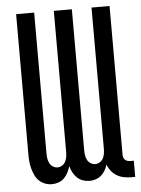

<svg xmlns="http://www.w3.org/2000/svg" viewBox="-53 -777 606 827"><g transform="rotate(-5 250.0 -363.5)"><path d="M138 8Q123 8 108.5 2.5Q94 -3 83 -13.5Q72 -24 65.5 -38Q59 -52 55 -66.5Q51 -81 49.5 -96Q48 -111 48 -126V-735H126V-126Q126 -115 127.5 -104.5Q129 -94 134 -84Q139 -74 148.5 -68Q158 -62 169 -62Q179 -62 188.5 -68Q198 -74 203 -84Q208 -94 209.5 -104.5Q211 -115 211 -126V-735H289V-126Q289 -115 290.5 -104.5Q292 -94 297 -84Q302 -74 311.5 -68Q321 -62 331 -62Q342 -62 351.5 -68Q361 -74 366 -84Q371 -94 372.5 -104.5Q374 -115 374 -126V-735H452V-93Q452 -87 453.5 -81Q455 -75 459.5 -70.5Q464 -66 470 -64Q476 -62 483 -62H498V8H483Q466 8 450 5Q434 2 420 -6Q406 -14 395.5 -27Q385 -40 379 -55Q375 -42 368 -30Q361 -18 351 -9.5Q341 -1 328 3.5Q315 8 301 8Q286 8 272 3Q258 -2 247.5 -12Q237 -22 230 -35Q223 -48 219 -63Q215 -49 208 -35.5Q201 -22 191 -12Q181 -2 167 3Q153 8 138 8Z"/></g></svg>

Font: Iosevka Algr
Style: Regular
Weight: 400
Monospace: yes
Designer: Belleve Invis
Foundry: Belleve Invis
Version: Version 26.0.2; ttfautohint (v1.8.3)